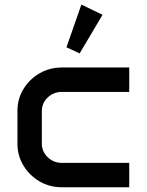

<svg xmlns="http://www.w3.org/2000/svg" viewBox="-20 -791 620 811"><path d="M323.7 -771.5 413.1 -728.5 316.4 -565.4 260.7 -591.3ZM53.7 -323.2Q53.7 -373.5 79.1 -415Q104.5 -456.5 147 -481.2Q189.5 -505.9 241.2 -505.9H525.9V-402.8H241.2Q206.5 -402.8 181.6 -379.2Q156.7 -355.5 156.7 -321.8V-184.6Q156.7 -150.9 181.4 -127Q206.1 -103 241.2 -103H525.9V0H241.2Q189.5 0 147 -24.9Q104.5 -49.8 79.1 -91.6Q53.7 -133.3 53.7 -183.6Z"/></svg>

Font: Anta
Style: Regular
Weight: 400
Designer: Sergej Lebedev
Foundry: Sergej Lebedev
Version: Version 1.000; ttfautohint (v1.8.4.7-5d5b)